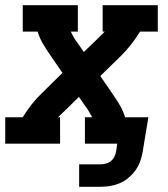

<svg xmlns="http://www.w3.org/2000/svg" viewBox="-24 -550 644 735"><path d="M279 165V79H360Q370 79 380.5 76.5Q391 74 399.5 67.5Q408 61 413 51.5Q418 42 420 32L425 0H301V-101H329Q325 -108 321 -115Q317 -122 313 -129L278 -179L220 -122Q217 -120 215 -118Q213 -116 211 -113Q208 -111 207.5 -110.5Q207 -110 206 -109Q205 -108 204 -107Q203 -106 202 -105Q201 -104 200 -103Q199 -102 198 -101H206V0H-4V-101H63Q78 -126 96.5 -149.5Q115 -173 137 -194L215 -271L165 -344Q151 -364 139 -385Q127 -406 120 -429H63V-530H274V-429H247Q250 -422 254 -415Q258 -408 262 -401L297 -351L356 -408Q358 -410 360 -412Q362 -414 365 -417Q367 -419 367.5 -419.5Q368 -420 369 -421Q370 -422 371 -423Q372 -424 373 -425Q374 -426 375 -427Q376 -428 377 -429H369V-530H580V-429H512Q497 -404 478.5 -380.5Q460 -357 439 -336L360 -259L410 -186Q424 -166 436 -145Q448 -124 455 -101H544L522 32Q519 50 512.5 68Q506 86 494.5 102Q483 118 467.5 131Q452 144 434 151.5Q416 159 397.5 162Q379 165 360 165Z"/></svg>

Font: Iosevka Curly Slab Extended
Style: Bold Italic
Weight: 700
Width: 7
Italic angle: -9°
Monospace: yes
Designer: Belleve Invis
Foundry: Belleve Invis
Version: Version 11.0.0; ttfautohint (v1.8.3)